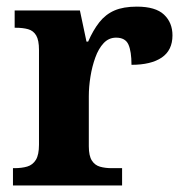

<svg xmlns="http://www.w3.org/2000/svg" viewBox="-20 -568 563 588"><path d="M19.7 0V-53H23.8Q46.8 -53 63.6 -58Q80.3 -63 89.9 -78.5Q99.4 -94 99.4 -125V-415Q99.4 -445 90.8 -459.5Q82.2 -474 66.3 -478.5Q50.5 -483 28.5 -483H24.9V-536H224.7L244.9 -440.5H249.9Q265.2 -475.7 284.2 -499.8Q303.3 -524 330.6 -535.9Q357.9 -547.7 399 -547.7Q456.4 -547.7 482.3 -523.2Q508.2 -498.7 508.2 -459.7Q508.2 -414.2 475.4 -391.8Q442.6 -369.5 382.7 -369.5Q382.7 -410.5 373.3 -431.6Q363.9 -452.7 335.5 -452.7Q313.3 -452.7 297.5 -436Q281.7 -419.2 271.9 -391.8Q262 -364.5 257 -333.2Q252 -302 252 -273V-120Q252 -91 261.2 -76.5Q270.4 -62 286.3 -57.5Q302.2 -53 321.8 -53H353.9V0Z"/></svg>

Font: Noto Serif Malayalam
Style: Regular
Weight: 400
Designer: Indian type Foundry, Jelle Bosma, Monotype Design Team
Foundry: Monotype Imaging Inc.
Version: Version 2.103